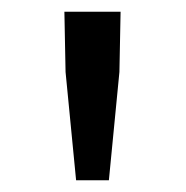

<svg xmlns="http://www.w3.org/2000/svg" viewBox="-20 -791 318 328"><path d="M110 -483H166L184 -668L186 -771H90L92 -668Z"/></svg>

Font: Noto Sans Japanese Regular
Style: Regular
Weight: 400
Designer: Ryoko NISHIZUKA (kana & ideographs); Paul D. Hunt (Latin, Greek & Cyrillic); Wenlong ZHANG (bopomofo); Sandoll Communica
Foundry: Adobe Systems Incorporated
Version: Version 1.000;PS 1;hotconv 1.0.78;makeotf.lib2.5.61930